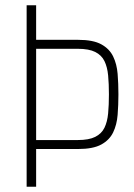

<svg xmlns="http://www.w3.org/2000/svg" viewBox="-20 -708 507 728"><path d="M81 0V-688H117V-557H276Q333 -557 364 -540Q395 -523 409 -494Q423 -465 426 -428Q429 -391 429 -350Q429 -310 426 -272.5Q423 -235 409 -206Q395 -177 364 -160Q333 -143 276 -143H117V0ZM117 -177H275Q317 -177 341 -189Q365 -201 376 -223.5Q387 -246 390 -278Q393 -310 393 -350Q393 -390 390 -422Q387 -454 376 -476.5Q365 -499 341 -511Q317 -523 275 -523H117Z"/></svg>

Font: Saira Condensed Thin
Style: Regular
Weight: 250
Width: 3
Designer: Hector Gatti with collaboration of the Omnibus-Type team
Foundry: Omnibus-Type
Version: Version 1.101